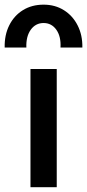

<svg xmlns="http://www.w3.org/2000/svg" viewBox="-51 -784 365 804"><path d="M76.6 0V-495H186.6V0ZM-31.4 -585Q-32.6 -637.5 -12.2 -678.1Q8.1 -718.7 45.2 -741.6Q82.3 -764.5 131.6 -764.5Q179.8 -764.5 216.8 -741.2Q253.7 -718 274.2 -677.4Q294.8 -636.8 293.9 -585H202.4Q204.9 -631.3 184.9 -659.5Q164.9 -687.6 131.6 -687.6Q98.1 -687.6 77.8 -659.5Q57.6 -631.3 59.4 -585Z"/></svg>

Font: Geologica Thin
Style: Regular
Weight: 100
Version: Version 1.010;gftools[0.9.28]